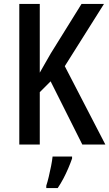

<svg xmlns="http://www.w3.org/2000/svg" viewBox="-20 -734 555 975"><path d="M515 0H398L237 -321L182 -266V0H78V-714H182V-365Q191 -381 205 -405.5Q219 -430 238 -463L394 -714H508L309 -398ZM346 71Q338 94 326.5 121Q315 148 301.5 173.5Q288 199 273 221H215V209Q221 191 227.5 164Q234 137 239.5 109Q245 81 247 61H346Z"/></svg>

Font: Noto Sans Bengali Condensed Medium
Style: Regular
Weight: 500
Width: 3
Designer: Jelle Bosma - Monotype Design Team
Foundry: Monotype Imaging Inc.
Version: Version 2.003